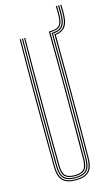

<svg xmlns="http://www.w3.org/2000/svg" viewBox="-139 -971 593 1026"><g transform="rotate(-15 157.5 -458.5)"><path d="M147 5.5Q97.8 5.5 74.8 -17.1Q51.8 -39.8 51.2 -93.5Q50.2 -188.8 49.9 -278Q49.5 -367.2 49.5 -453.6Q49.5 -540 49.9 -626Q50.2 -712 51 -800H57Q56.2 -720.5 55.9 -627.8Q55.5 -535 55.5 -439.6Q55.5 -344.2 55.9 -255.5Q56.2 -166.8 57 -95.2Q57.8 -44.2 78.4 -22.2Q99 -0.2 147 -0.2Q195.2 -0.2 216 -22.2Q236.8 -44.2 237 -95.2Q237.8 -163.8 238.2 -246.1Q238.8 -328.5 238.8 -418.5Q238.8 -508.5 238.4 -600Q238 -691.5 237.2 -778.2Q272 -781.2 288.8 -799.8Q305.5 -818.2 307.8 -858.8Q308.2 -868.8 308.4 -879.5Q308.5 -890.2 308.4 -901Q308.2 -911.8 307.8 -921.5H313.8Q314.2 -911.8 314.5 -901Q314.8 -890.2 314.6 -879.4Q314.5 -868.5 313.8 -858.2Q311.8 -817.8 295.1 -797.6Q278.5 -777.5 243.5 -773.2Q244.2 -665.5 244.6 -555.4Q245 -445.2 244.8 -330.4Q244.5 -215.5 243 -93.5Q242.5 -39.5 219.4 -17Q196.2 5.5 147 5.5ZM147 -5.8Q103.2 -5.8 83.5 -25.5Q63.8 -45.2 63.2 -94.8Q62.5 -168.2 62 -254.1Q61.5 -340 61.5 -432.4Q61.5 -524.8 62 -618.2Q62.5 -711.8 63.2 -800H69.2Q68.5 -720 68.1 -627.8Q67.8 -535.5 67.8 -440.8Q67.8 -346 68.1 -257.1Q68.5 -168.2 69.2 -94.5Q69.8 -47.5 88.2 -29.5Q106.8 -11.5 147 -11.5Q187.5 -11.5 206 -29.4Q224.5 -47.2 224.8 -94.5Q225.5 -166.5 226 -250.9Q226.5 -335.2 226.5 -426.1Q226.5 -517 226.1 -609.2Q225.8 -701.5 225 -788.8Q260.2 -789.5 276.9 -805.1Q293.5 -820.8 295.5 -859.8Q296.2 -874.5 296.2 -890.4Q296.2 -906.2 295.5 -921.5H301.8Q302.5 -906.2 302.5 -890Q302.5 -873.8 301.8 -859Q299.5 -819.2 282.8 -802.1Q266 -785 231 -783.2Q231.8 -703.8 232.1 -613.6Q232.5 -523.5 232.5 -431.4Q232.5 -339.2 232.1 -252.9Q231.8 -166.5 231 -94.8Q230.8 -45.5 211 -25.6Q191.2 -5.8 147 -5.8ZM147 -17Q110 -17 93 -33.2Q76 -49.5 75.5 -94.2Q74.5 -189 74.1 -307.8Q73.8 -426.5 74 -553.6Q74.2 -680.8 75.5 -800H81.5Q80.8 -718.5 80.4 -628.4Q80 -538.2 80 -445.8Q80 -353.2 80.4 -263.8Q80.8 -174.2 81.5 -94Q82 -52.5 97.2 -37.6Q112.5 -22.8 147 -22.8Q181.8 -22.8 197 -37.6Q212.2 -52.5 212.5 -94Q213.8 -202.5 214.1 -320.5Q214.5 -438.5 214.1 -560Q213.8 -681.5 212.5 -800H221.8Q252.5 -800 267.1 -812.6Q281.8 -825.2 283.5 -860.2Q284.2 -874.8 284.1 -890.6Q284 -906.5 283.2 -921.5H289.5Q290.2 -906 290.2 -890.4Q290.2 -874.8 289.5 -860Q287.8 -822.5 271.5 -808.5Q255.2 -794.5 221.8 -794.5H218.8Q219.5 -715 219.9 -623.1Q220.2 -531.2 220.2 -436.8Q220.2 -342.2 219.9 -254.2Q219.5 -166.2 218.8 -94.2Q218.5 -49.2 201.2 -33.1Q184 -17 147 -17Z"/></g></svg>

Font: Big Shoulders Inline Display ExtraLight
Style: Regular
Weight: 250
Version: Version 2.002